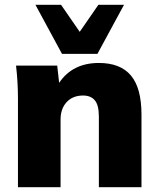

<svg xmlns="http://www.w3.org/2000/svg" viewBox="-20 -782 663 802"><path d="M55 0V-370Q55 -404 53 -439Q51 -474 47 -508H219L227 -436Q283 -519 393 -519Q483 -519 527 -466.5Q571 -414 571 -303V0H393V-295Q393 -343 376 -363Q359 -383 327 -383Q284 -383 258.5 -355.5Q233 -328 233 -283V0ZM239 -557 128 -762H235L313 -649L391 -762H498L387 -557Z"/></svg>

Font: Mulish Black
Style: Regular
Weight: 900
Designer: Vernon Adams
Foundry: Vernon Adams
Version: Version 3.603; ttfautohint (v1.8.3)